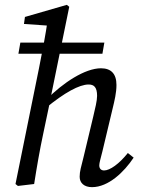

<svg xmlns="http://www.w3.org/2000/svg" viewBox="-20 -760 584 793"><path d="M360 13C428 13 493 -50 532 -109L508 -128C472 -83 434 -56 410 -56C398 -56 390 -63 390 -77C390 -87 396 -107 403 -135L445 -311C453 -344 461 -377 461 -409C461 -455 439 -478 397 -478C331 -478 240 -418 173 -350H159L168 -313C247 -378 308 -411 346 -411C368 -411 381 -400 381 -364C381 -344 373 -312 365 -278L325 -111C315 -70 309 -53 309 -30C309 -4 328 13 360 13ZM54 8 121 0C132 -70 144 -140 159 -210L188 -348L191 -365L266 -732L256 -740L83 -690L79 -661L196 -653L178 -684C168 -615 155 -547 141 -478L44 0L54 8ZM56 -538H403L411 -584H64L56 -538Z"/></svg>

Font: Source Serif 4 Variable
Style: Italic
Weight: 400
Italic angle: -12°
Designer: Frank Grießhammer
Foundry: Adobe Systems Incorporated
Version: Version 4.004;hotconv 1.0.116;makeotfexe 2.5.65601